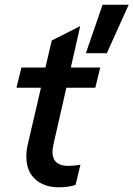

<svg xmlns="http://www.w3.org/2000/svg" viewBox="-20 -787 567 816"><path d="M345 -561 416 -767H527L434 -561ZM321 -676 281 -500H406L385 -414H262L208 -177Q203 -155 203 -142Q203 -82 270 -82Q294 -82 322 -87L301 -1Q271 9 229 9Q168 9 130 -25Q92 -59 92 -122Q92 -149 99 -177L154 -414H50L71 -500H173L200 -615Z"/></svg>

Font: CBA Beacon Sans Bold
Style: Italic
Weight: 700
Italic angle: -13°
Designer: Wei Huang
Foundry: Wei Huang
Version: Version 1.002